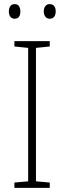

<svg xmlns="http://www.w3.org/2000/svg" viewBox="-20 -914 312 934"><path d="M222 0H50V-26L117 -32V-681L50 -688V-714H222V-688L155 -681V-32L222 -26ZM23 -858Q23 -873 30 -883.5Q37 -894 51 -894Q66 -894 72.5 -884Q79 -874 79 -858Q79 -842 72.5 -832.5Q66 -823 51 -823Q37 -823 30 -833Q23 -843 23 -858ZM193 -859Q193 -874 200.5 -884Q208 -894 221 -894Q237 -894 244 -884Q251 -874 251 -859Q251 -843 244 -833Q237 -823 221 -823Q208 -823 200.5 -833Q193 -843 193 -859Z"/></svg>

Font: Noto Sans Armenian SemiCondensed ExtraLight
Style: Regular
Weight: 200
Width: 4
Designer: Monotype Design Team
Foundry: Monotype Imaging Inc.
Version: Version 2.008; ttfautohint (v1.8.4.7-5d5b)